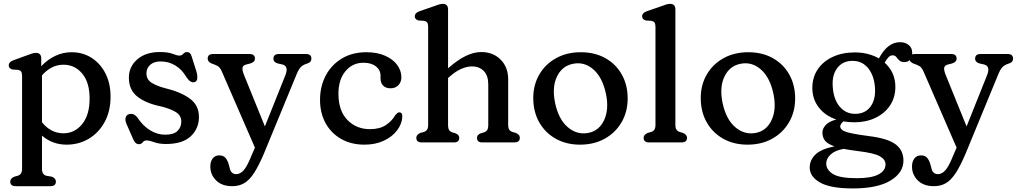

<svg xmlns="http://www.w3.org/2000/svg" viewBox="-20 -758 5417 1022"><path d="M199.5 -446.5V-405.5Q233 -441 274 -460.5Q315 -480 360.5 -480Q421 -480 468 -449.8Q515 -419.5 541.8 -366.2Q568.5 -313 568.5 -244Q568.5 -166 537 -108.5Q505.5 -51 452.5 -19.5Q399.5 12 334 12Q259.5 12 203.5 -36V139.5Q203.5 157 209.5 165.8Q215.5 174.5 226.5 177.5L256 182.5Q277.5 191 277.5 208.5Q277.5 233 248.5 233H63.5Q34.5 233 34.5 208.5Q34.5 192 56 182.5L74.5 177.5Q85.5 174 91.5 165.5Q97.5 157 97.5 139.5V-354Q97.5 -370.5 92.2 -377.2Q87 -384 77 -386L46 -388Q26.5 -393.5 26.5 -410Q26.5 -428 52 -437.5L123.5 -463.5Q137.5 -469 149.5 -472.8Q161.5 -476.5 171.5 -476.5Q199.5 -476.5 199.5 -446.5ZM318 -413.5Q284.5 -413.5 255.8 -398.8Q227 -384 203.5 -357V-107Q251 -48.5 318 -48.5Q377 -48.5 417 -97Q457 -145.5 457 -233.5Q457 -319.5 417.5 -366.5Q378 -413.5 318 -413.5Z M834.5 -431Q799.5 -431 779.5 -413Q759.5 -395 759.5 -368Q759.5 -334.5 787 -317.5Q814.5 -300.5 855.5 -289.5Q939 -270 989 -234.2Q1039 -198.5 1039 -135.5Q1039 -73.5 995.2 -32.5Q951.5 8.5 863.5 8.5Q827 8.5 801 -1Q775 -10.5 760.5 -10.5Q747 -10.5 739.5 -0.5Q732 9.5 719.5 9.5Q699.5 9.5 688.5 -18L653 -99Q644.5 -119.5 649 -133Q653.5 -146.5 666 -150Q692 -158 712 -131.5Q740.5 -88 779 -64.5Q817.5 -41 859.5 -41Q904.5 -41 924.8 -61Q945 -81 945 -111Q945 -144.5 914 -162.5Q883 -180.5 837.5 -191.5Q759 -207 712.5 -242.8Q666 -278.5 666 -345Q666 -403 710.8 -442Q755.5 -481 830.5 -481Q875 -481 899 -471.5Q923 -462 934.5 -462Q947 -462 955.5 -471.5Q964 -481 974.5 -481Q993.5 -481 1000 -458L1026.5 -374.5Q1031.5 -357 1030.2 -340.8Q1029 -324.5 1014.5 -320.5Q993 -315.5 971.5 -348.5Q949 -387.5 913.8 -409.2Q878.5 -431 834.5 -431Z M1318.5 70.5 1337 28 1161 -377Q1151.5 -399 1139 -406.2Q1126.5 -413.5 1106.5 -420Q1085.5 -429 1085.5 -446Q1085.5 -470.5 1114.5 -470.5H1308Q1337 -470.5 1337 -446Q1337 -427.5 1312 -420L1292 -415Q1273 -410.5 1270.8 -397Q1268.5 -383.5 1280.5 -355L1390 -85L1499 -357.5Q1518.5 -406.5 1482.5 -415L1459.5 -420Q1435.5 -426.5 1435.5 -446Q1435.5 -470.5 1464.5 -470.5H1608.5Q1637.5 -470.5 1637.5 -446Q1637.5 -439 1633.8 -432.2Q1630 -425.5 1617.5 -420.5Q1595 -414 1583 -402.8Q1571 -391.5 1560 -365.5L1385.5 58Q1357.5 124 1332.8 162.2Q1308 200.5 1280.2 216.8Q1252.5 233 1216.5 233Q1161 233 1130.2 202.2Q1099.5 171.5 1099.5 128.5Q1099.5 102 1112.2 85.5Q1125 69 1147 69Q1169.5 69 1180.8 82.8Q1192 96.5 1198 119L1202.5 135.5Q1205.5 153 1215 161Q1224.5 169 1237 169Q1259 169 1277.8 147.5Q1296.5 126 1318.5 70.5Z M2116.5 -346.5Q2116.5 -321.5 2100.8 -304.8Q2085 -288 2059 -288Q2033 -288 2019.2 -302.5Q2005.5 -317 2005.5 -341.5V-355Q2005.5 -385.5 1981 -404.8Q1956.5 -424 1914.5 -424Q1856.5 -424 1819 -379.2Q1781.5 -334.5 1781.5 -259.5Q1781.5 -168.5 1829.2 -119.5Q1877 -70.5 1949 -70.5Q2001.5 -70.5 2034.2 -92.5Q2067 -114.5 2083.5 -144.5Q2091 -152.5 2095.5 -156.5Q2100 -160.5 2106 -160Q2122 -159.5 2121.5 -138Q2120 -99 2094.2 -64.8Q2068.5 -30.5 2023.5 -9.2Q1978.5 12 1920.5 12Q1849.5 12 1796.2 -18.2Q1743 -48.5 1713.2 -102.2Q1683.5 -156 1683.5 -226.5Q1683.5 -298.5 1714 -356Q1744.5 -413.5 1800 -446.8Q1855.5 -480 1930 -480Q1987.5 -480 2029.5 -461.5Q2071.5 -443 2094 -412.5Q2116.5 -382 2116.5 -346.5Z M2365 -707.5V-394.5Q2415.5 -439 2458.8 -460Q2502 -481 2541.5 -481Q2604.5 -481 2644.8 -440.8Q2685 -400.5 2685 -335V-93.5Q2685 -76 2691 -67.5Q2697 -59 2708 -55.5L2726 -50.5Q2736 -45.5 2741.5 -39.8Q2747 -34 2747 -24.5Q2747 0 2718 0H2546Q2519 0 2519 -24.5Q2519 -40 2538 -48L2556.5 -53.5Q2567.5 -57 2573.2 -65.8Q2579 -74.5 2579 -93.5V-309Q2579 -355.5 2555.2 -380Q2531.5 -404.5 2492 -404.5Q2465.5 -404.5 2435 -391.2Q2404.5 -378 2371 -348L2365 -342.5V-93.5Q2365 -74.5 2370.8 -65.8Q2376.5 -57 2387.5 -53.5L2405.5 -48Q2424.5 -40 2424.5 -24.5Q2424.5 0 2397.5 0H2225Q2196 0 2196 -24.5Q2196 -41 2217.5 -50.5L2236 -55.5Q2247 -59 2253 -67.5Q2259 -76 2259 -93.5V-615Q2259 -631.5 2253.8 -638.2Q2248.5 -645 2238.5 -647L2207.5 -649Q2188 -654.5 2188 -671Q2188 -689.5 2213.5 -698.5L2289 -724.5Q2303.5 -730 2315.2 -733.8Q2327 -737.5 2337 -737.5Q2365 -737.5 2365 -707.5Z M3071.5 -480Q3145.5 -480 3201.8 -448.8Q3258 -417.5 3289.5 -361.8Q3321 -306 3321 -234Q3321 -163 3288.8 -107.5Q3256.5 -52 3199.5 -20Q3142.5 12 3067.5 12Q2994 12 2937.8 -19.8Q2881.5 -51.5 2850 -107.5Q2818.5 -163.5 2818.5 -236.5Q2818.5 -306 2850.5 -361.2Q2882.5 -416.5 2939.8 -448.2Q2997 -480 3071.5 -480ZM3111.5 -50.5Q3169 -61.5 3195.8 -119Q3222.5 -176.5 3205.5 -258.5Q3187 -346 3138.8 -388.2Q3090.5 -430.5 3030.5 -418.5Q2972.5 -407.5 2945 -351Q2917.5 -294.5 2934.5 -211Q2953 -123 3002.2 -81Q3051.5 -39 3111.5 -50.5Z M3575 -707.5V-93.5Q3575 -76 3581 -67.5Q3587 -59 3598 -55.5L3615.5 -50.5Q3637 -41 3637 -24.5Q3637 0 3608 0H3435Q3406 0 3406 -24.5Q3406 -41 3427.5 -50.5L3446 -55.5Q3457 -59 3463 -67.5Q3469 -76 3469 -93.5V-615Q3469 -631.5 3463.8 -638.2Q3458.5 -645 3448.5 -647L3417.5 -649Q3398 -654.5 3398 -671Q3398 -689.5 3423.5 -698.5L3499 -724.5Q3513.5 -730 3525.2 -733.8Q3537 -737.5 3547 -737.5Q3575 -737.5 3575 -707.5Z M3963 -480Q4037 -480 4093.2 -448.8Q4149.5 -417.5 4181 -361.8Q4212.5 -306 4212.5 -234Q4212.5 -163 4180.2 -107.5Q4148 -52 4091 -20Q4034 12 3959 12Q3885.5 12 3829.2 -19.8Q3773 -51.5 3741.5 -107.5Q3710 -163.5 3710 -236.5Q3710 -306 3742 -361.2Q3774 -416.5 3831.2 -448.2Q3888.5 -480 3963 -480ZM4003 -50.5Q4060.5 -61.5 4087.2 -119Q4114 -176.5 4097 -258.5Q4078.5 -346 4030.2 -388.2Q3982 -430.5 3922 -418.5Q3864 -407.5 3836.5 -351Q3809 -294.5 3826 -211Q3844.5 -123 3893.8 -81Q3943 -39 4003 -50.5Z M4605.5 -33.5Q4705 -21.5 4747 10.2Q4789 42 4789 96.5Q4789 161.5 4719.8 203.2Q4650.5 245 4520 245Q4400 245 4345 213.5Q4290 182 4290 134Q4290 94.5 4320 65Q4350 35.5 4421.5 21Q4383.5 7.5 4370.5 -10.5Q4357.5 -28.5 4357.5 -53Q4357.5 -71 4373.2 -90.5Q4389 -110 4431.5 -122Q4372 -142 4338 -186.5Q4304 -231 4304 -289.5Q4304 -346.5 4332.8 -389Q4361.5 -431.5 4412.5 -455.2Q4463.5 -479 4530.5 -479Q4568 -479 4600.2 -470.5Q4632.5 -462 4658.5 -447L4659.5 -449Q4705 -533.5 4770.5 -533.5Q4798 -533.5 4816.8 -518.5Q4835.5 -503.5 4835.5 -477.5Q4835.5 -455 4824.8 -441.2Q4814 -427.5 4794.5 -427.5Q4776 -427.5 4766.8 -436.5Q4757.5 -445.5 4750.8 -454.5Q4744 -463.5 4731.5 -463.5Q4719 -463.5 4709.5 -453.5Q4700 -443.5 4689 -424.5Q4746 -373 4746 -295.5Q4746 -239.5 4717.8 -197Q4689.5 -154.5 4640 -130.8Q4590.5 -107 4527.5 -107Q4497 -107 4469.5 -112Q4452.5 -98.5 4452.5 -85Q4452.5 -73.5 4465.2 -64.8Q4478 -56 4511.2 -48.8Q4544.5 -41.5 4605.5 -33.5ZM4518 -434Q4468 -434 4439.8 -399.8Q4411.5 -365.5 4412 -312Q4413 -238 4446 -195Q4479 -152 4532 -152Q4582 -152 4610.2 -186.2Q4638.5 -220.5 4638 -277Q4637 -346.5 4604.8 -390.2Q4572.5 -434 4518 -434ZM4378 112.5Q4378 146 4413.8 168.2Q4449.5 190.5 4541 190.5Q4617.5 190.5 4655.5 170.8Q4693.5 151 4693.5 117.5Q4693.5 90.5 4663 73.5Q4632.5 56.5 4549 46.5Q4504 41 4471 34.5Q4425.5 42 4401.8 64Q4378 86 4378 112.5Z M5053.5 70.5 5072 28 4896 -377Q4886.5 -399 4874 -406.2Q4861.5 -413.5 4841.5 -420Q4820.5 -429 4820.5 -446Q4820.5 -470.5 4849.5 -470.5H5043Q5072 -470.5 5072 -446Q5072 -427.5 5047 -420L5027 -415Q5008 -410.5 5005.8 -397Q5003.5 -383.5 5015.5 -355L5125 -85L5234 -357.5Q5253.5 -406.5 5217.5 -415L5194.5 -420Q5170.5 -426.5 5170.5 -446Q5170.5 -470.5 5199.5 -470.5H5343.5Q5372.5 -470.5 5372.5 -446Q5372.5 -439 5368.8 -432.2Q5365 -425.5 5352.5 -420.5Q5330 -414 5318 -402.8Q5306 -391.5 5295 -365.5L5120.5 58Q5092.5 124 5067.8 162.2Q5043 200.5 5015.2 216.8Q4987.5 233 4951.5 233Q4896 233 4865.2 202.2Q4834.5 171.5 4834.5 128.5Q4834.5 102 4847.2 85.5Q4860 69 4882 69Q4904.5 69 4915.8 82.8Q4927 96.5 4933 119L4937.5 135.5Q4940.5 153 4950 161Q4959.5 169 4972 169Q4994 169 5012.8 147.5Q5031.5 126 5053.5 70.5Z"/></svg>

Font: Fraunces 9pt S100
Style: Regular
Weight: 400
Version: Version 1.000; ttfautohint (v1.8.3)